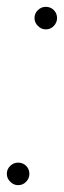

<svg xmlns="http://www.w3.org/2000/svg" viewBox="-25 -544 187 562"><path d="M28 -2Q15 -2 5 -12Q-5 -22 -5 -35Q-5 -49 5 -58.5Q15 -68 28 -68Q42 -68 51.5 -58.5Q61 -49 61 -35Q61 -22 51.5 -12Q42 -2 28 -2ZM109 -458Q96 -458 86 -468Q76 -478 76 -491Q76 -505 86 -514.5Q96 -524 109 -524Q123 -524 132.5 -514.5Q142 -505 142 -491Q142 -478 132.5 -468Q123 -458 109 -458Z"/></svg>

Font: DM Sans 12pt Thin
Style: Italic
Weight: 250
Italic angle: -10°
Version: Version 4.004;gftools[0.9.30]